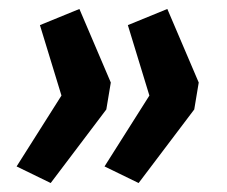

<svg xmlns="http://www.w3.org/2000/svg" viewBox="-20 -482 507 428"><path d="M93 -74 17 -111 117 -269 69 -426 157 -462 227 -298 217 -238ZM289 -74 213 -111 313 -269 265 -426 353 -462 423 -298 413 -238Z"/></svg>

Font: Nunito Sans 10pt SemiCondensed
Style: Bold Italic
Weight: 700
Width: 4
Italic angle: -9°
Designer: Vernon Adams
Foundry: Vernon Adams
Version: Version 3.101;gftools[0.9.27]